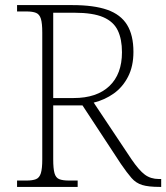

<svg xmlns="http://www.w3.org/2000/svg" viewBox="-20 -734 653 754"><path d="M47 0V-25H84Q108 -25 121.5 -30.5Q135 -36 140.5 -54Q146 -72 146 -108V-606Q146 -643 140.5 -660.5Q135 -678 121.5 -683.5Q108 -689 84 -689H47V-714H264Q349 -714 401.5 -695.5Q454 -677 479 -636.5Q504 -596 504 -530Q504 -474 483 -433Q462 -392 427 -367Q392 -342 348 -331L496 -109Q526 -65 549 -48Q572 -31 604 -31H613V0H607Q563 0 538.5 -7.5Q514 -15 496.5 -35Q479 -55 455 -90L304 -320H189V-108Q189 -72 194 -54Q199 -36 212.5 -30.5Q226 -25 251 -25H285V0ZM269 -349Q360 -349 409.5 -396Q459 -443 459 -529Q459 -580 442.5 -614.5Q426 -649 385.5 -666.5Q345 -684 272 -684H189V-349Z"/></svg>

Font: Noto Serif Gujarati ExtraLight
Style: Regular
Weight: 250
Version: Version 2.102